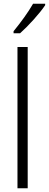

<svg xmlns="http://www.w3.org/2000/svg" viewBox="-20 -1013 263 1033"><path d="M223 -985V-993H158C131 -946 93 -894 53 -845V-834H88C131 -872 194 -941 223 -985ZM129 0V-760H74V0Z"/></svg>

Font: Noto Sans Gujarati Condensed Light
Style: Regular
Weight: 300
Width: 3
Designer: Jelle Bosma - Monotype Design Team, Universal Thirst
Foundry: Monotype Imaging Inc.
Version: Version 2.106